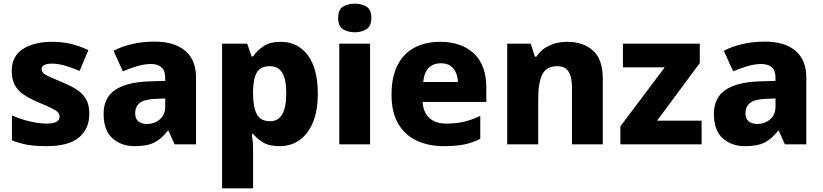

<svg xmlns="http://www.w3.org/2000/svg" viewBox="-20 -787 4487 1047"><path d="M467 -166Q467 -85 410.5 -37.5Q354 10 234 10Q176 10 132.5 3Q89 -4 45 -22V-158Q93 -136 145 -124.5Q197 -113 233 -113Q271 -113 288 -123Q305 -133 305 -151Q305 -164 296.5 -174Q288 -184 262.5 -196.5Q237 -209 187 -230Q138 -251 106.5 -273Q75 -295 59.5 -325.5Q44 -356 44 -402Q44 -480 104.5 -519.5Q165 -559 265 -559Q318 -559 365 -548Q412 -537 462 -514L414 -400Q373 -418 334.5 -429Q296 -440 265 -440Q207 -440 207 -410Q207 -399 215.5 -389.5Q224 -380 248.5 -369Q273 -358 320 -338Q367 -319 400 -297.5Q433 -276 450 -245Q467 -214 467 -166Z M824 -560Q931 -560 990 -510Q1049 -460 1049 -364V0H932L899 -74H895Q860 -29 821 -9.5Q782 10 714 10Q641 10 593 -33Q545 -76 545 -166Q545 -253 606.5 -295.5Q668 -338 787 -343L881 -346V-362Q881 -402 860.5 -420Q840 -438 804 -438Q768 -438 729 -426.5Q690 -415 650 -398L599 -510Q644 -534 701 -547Q758 -560 824 -560ZM830 -248Q767 -246 742 -225.5Q717 -205 717 -170Q717 -139 735 -125Q753 -111 781 -111Q823 -111 852 -136.5Q881 -162 881 -206V-250Z M1511 -559Q1603 -559 1658 -486.5Q1713 -414 1713 -276Q1713 -182 1686 -118.5Q1659 -55 1612.5 -22.5Q1566 10 1506 10Q1447 10 1413.5 -11Q1380 -32 1360 -57H1353Q1356 -38 1358 -17Q1360 4 1360 28V240H1191V-549H1328L1352 -479H1360Q1381 -511 1417 -535Q1453 -559 1511 -559ZM1452 -426Q1401 -426 1381 -392.5Q1361 -359 1360 -292V-277Q1360 -204 1380 -165Q1400 -126 1454 -126Q1541 -126 1541 -278Q1541 -355 1519 -390.5Q1497 -426 1452 -426Z M1915 -767Q1951 -767 1978 -751Q2005 -735 2005 -689Q2005 -644 1978 -627.5Q1951 -611 1915 -611Q1877 -611 1850.5 -627.5Q1824 -644 1824 -689Q1824 -735 1850.5 -751Q1877 -767 1915 -767ZM1998 -549V0H1830V-549Z M2380 -559Q2496 -559 2564 -495.5Q2632 -432 2632 -309V-231H2285Q2287 -177 2320 -145Q2353 -113 2414 -113Q2466 -113 2509.5 -123Q2553 -133 2599 -155V-30Q2558 -9 2512.5 0.5Q2467 10 2400 10Q2317 10 2252.5 -20Q2188 -50 2151.5 -112.5Q2115 -175 2115 -271Q2115 -368 2148 -432Q2181 -496 2240.5 -527.5Q2300 -559 2380 -559ZM2383 -442Q2344 -442 2318.5 -417.5Q2293 -393 2288 -340H2477Q2476 -383 2453 -412.5Q2430 -442 2383 -442Z M3073 -559Q3160 -559 3213.5 -511.5Q3267 -464 3267 -358V0H3099V-311Q3099 -368 3080 -397Q3061 -426 3020 -426Q2959 -426 2937 -380.5Q2915 -335 2915 -250V0H2746V-549H2874L2897 -478H2905Q2931 -518 2975 -538.5Q3019 -559 3073 -559Z M3806 0H3363V-98L3605 -420H3377V-549H3796V-443L3563 -129H3806Z M4152 -560Q4259 -560 4318 -510Q4377 -460 4377 -364V0H4260L4227 -74H4223Q4188 -29 4149 -9.5Q4110 10 4042 10Q3969 10 3921 -33Q3873 -76 3873 -166Q3873 -253 3934.5 -295.5Q3996 -338 4115 -343L4209 -346V-362Q4209 -402 4188.5 -420Q4168 -438 4132 -438Q4096 -438 4057 -426.5Q4018 -415 3978 -398L3927 -510Q3972 -534 4029 -547Q4086 -560 4152 -560ZM4158 -248Q4095 -246 4070 -225.5Q4045 -205 4045 -170Q4045 -139 4063 -125Q4081 -111 4109 -111Q4151 -111 4180 -136.5Q4209 -162 4209 -206V-250Z"/></svg>

Font: Noto Sans Gurmukhi UI ExtraBold
Style: Regular
Weight: 800
Designer: Jelle Bosma - Monotype Design Team
Foundry: Monotype Imaging Inc.
Version: Version 2.004; ttfautohint (v1.8.4.7-5d5b)